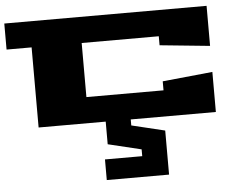

<svg xmlns="http://www.w3.org/2000/svg" viewBox="-55 -598 1201 955"><g transform="rotate(-5 545.0 -120.0)"><path d="M0 -400V-530H1010V-330L760 -355V-400H375V-130H760V-175L1010 -200V0H585V30L751 70V290H440V187H626V153L460 113V0H125V-400Z"/></g></svg>

Font: Stalin One
Style: Regular
Weight: 400
Designer: Jovanny Lemonad
Foundry: Alexey Maslov, Jovanny Lemonad
Version: Version 3.002; ttfautohint (v0.91) -l 8 -r 50 -G 200 -x 0 -w